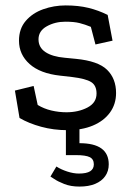

<svg xmlns="http://www.w3.org/2000/svg" viewBox="-20 -465 490 708"><path d="M315 -366Q293 -375 273 -380Q253 -385 221 -385Q183 -385 152.5 -368Q122 -351 122 -320Q122 -290 147.5 -273Q173 -256 219 -252L260 -248Q342 -240 375 -207.5Q408 -175 408 -122Q408 -81 385.5 -50Q363 -19 322.5 -2Q282 15 228 15Q178 15 132 2.5Q86 -10 52 -30L35 -131L104 -148L119 -78Q142 -64 169.5 -57.5Q197 -51 225 -51Q269 -51 302.5 -68.5Q336 -86 336 -120Q336 -150 316 -162.5Q296 -175 246 -181L202 -186Q128 -194 89 -229Q50 -264 50 -315Q50 -359 75 -388Q100 -417 139.5 -431Q179 -445 222 -445Q269 -445 306 -436Q343 -427 377 -410L395 -315L332 -301ZM273 223Q241 223 217 213.5Q193 204 180 195Q167 186 166 186L188 149Q205 160 228 167.5Q251 175 271 175Q299 175 312.5 166.5Q326 158 326 141Q326 122 311 114.5Q296 107 260 107H223V0H273V63Q327 63 354 82.5Q381 102 381 141Q381 166 368 184.5Q355 203 331 213Q307 223 273 223Z"/></svg>

Font: Podkova VF Beta
Style: Regular
Weight: 400
Designer: Ilya Yudin
Foundry: Cyreal (www.cyreal.org)
Version: Version 2.100